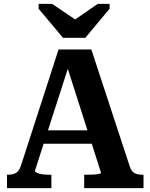

<svg xmlns="http://www.w3.org/2000/svg" viewBox="-20 -970 776 990"><path d="M305 -775H420L545 -925V-950H484L329 -843L404 -845L249 -950H179V-925ZM190 -298H468L476 -229H181ZM315 -661 337 -638 160 -89Q160 -84 170 -79Q180 -74 196.5 -71.5Q213 -69 234 -69H245V0H16V-69H22Q47 -69 63.5 -79Q80 -89 90 -122L282 -715H451L648 -115Q657 -86 673.5 -77.5Q690 -69 715 -69H720V0H414V-69H427Q448 -69 464.5 -70Q481 -71 491 -73.5Q501 -76 501 -79Z"/></svg>

Font: Roboto Serif SemiBold
Style: Regular
Weight: 600
Designer: Greg Gazdowicz
Foundry: Commercial Type
Version: Version 1.008